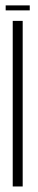

<svg xmlns="http://www.w3.org/2000/svg" viewBox="-20 -674 138 694"><path d="M0.5 -636.5H87.5V-654.5H0.5ZM26 0H62V-598.5H26Z"/></svg>

Font: Anybody ExtraCondensed ExtraLight
Style: Regular
Weight: 250
Width: 2
Version: Version 1.113;gftools[0.9.25]